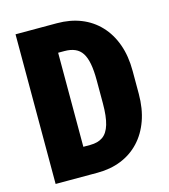

<svg xmlns="http://www.w3.org/2000/svg" viewBox="-107 -796 776 881"><g transform="rotate(-15 281.0 -355.5)"><path d="M248 0H117.7L118.7 -131.8H248Q284.7 -131.8 307.9 -147.9Q331.1 -164.1 342.3 -201.4Q353.5 -238.8 353.5 -301.3V-410.2Q353.5 -457 347.4 -489.3Q341.3 -521.5 328.6 -541Q315.9 -560.5 294.9 -569.6Q273.9 -578.6 245.1 -578.6H115.2V-710.9H245.1Q307.6 -710.9 358.6 -690.7Q409.7 -670.4 446.8 -631.1Q483.9 -591.8 503.9 -536.1Q523.9 -480.5 523.9 -409.2V-301.3Q523.9 -230.5 503.9 -174.6Q483.9 -118.7 447 -79.6Q410.2 -40.5 359.6 -20.3Q309.1 0 248 0ZM215.3 -710.9V0H48.3V-710.9Z"/></g></svg>

Font: Roboto Condensed Black
Style: Regular
Weight: 900
Designer: Christian Robertson
Foundry: Google
Version: Version 3.008; 2023